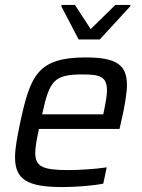

<svg xmlns="http://www.w3.org/2000/svg" viewBox="-20 -751 577 779"><path d="M229 -725 299 -591H385L508 -725L510 -731H448L348 -633L284 -731H230ZM233 8C290 8 360 2 399 -6L413 -72C367 -65 302 -61 257 -61C155 -61 123 -74 123 -131C123 -154 129 -186 138 -228H465L471 -255C486 -317 495 -375 495 -406C495 -486 455 -518 328 -518C132 -518 103 -444 62 -254C50 -196 41 -150 41 -113C41 -24 89 8 233 8ZM399 -287H151C181 -425 199 -449 316 -449C384 -449 414 -441 414 -384C414 -364 409 -336 402 -302Z"/></svg>

Font: Saira UNSAM
Style: Italic
Weight: 400
Italic angle: -12°
Designer: Hector Gatti with collaboration of the Omnibus-Type team
Foundry: Omnibus-Type
Version: Version 0.072;PS 000.072;hotconv 1.0.88;makeotf.lib2.5.64775